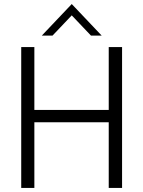

<svg xmlns="http://www.w3.org/2000/svg" viewBox="-20 -930 709 950"><path d="M85 -697H150V-386H518V-697H584V0H518V-325H150V0H85ZM335 -910 483 -754H430L335 -854L240 -754H187Z"/></svg>

Font: Hanken Grotesk Light
Style: Regular
Weight: 300
Designer: Alfredo Marco Pradil
Foundry: Hanken Design Co.
Version: Version 3.014